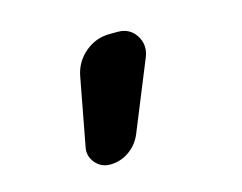

<svg xmlns="http://www.w3.org/2000/svg" viewBox="-57 -879 615 487"><g transform="rotate(-15 250.0 -635.0)"><path d="M284.2 -794.9Q315.4 -794.9 331.5 -770Q347.7 -745.1 336.9 -715.8L261.7 -531.2Q251 -505.9 228.5 -490.2Q206.1 -474.6 178.7 -474.6Q155.3 -474.6 140.1 -492.7Q125 -510.7 129.9 -534.2L163.1 -710.9Q169.9 -747.1 198.2 -771Q226.6 -794.9 263.7 -794.9Z"/></g></svg>

Font: Rounded-X Mgen+ 1m bold
Style: Bold
Weight: 700
Designer: [Source Han Sans]
Ryoko NISHIZUKA  (kana & ideographs); Paul D. Hunt (Latin, Greek & Cyrillic); Wenlong ZHANG  (bopomofo
Version: Version 1.059.20150602